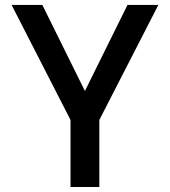

<svg xmlns="http://www.w3.org/2000/svg" viewBox="-20 -747 678 767"><path d="M149.1 -727.3 319.2 -383.5 489.3 -727.3H612.6L376.8 -267.8V0H261.7V-267.8L26.3 -727.3Z"/></svg>

Font: Interface Medium
Style: Regular
Weight: 500
Designer: Rasmus Andersson
Foundry: rsms
Version: Version 1.8